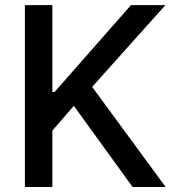

<svg xmlns="http://www.w3.org/2000/svg" viewBox="-20 -748 705 768"><path d="M79.6 0V-727.5H189.5V-379.9H198.2L503.9 -727.5H641.6L348.6 -400.4L642.6 0H510.3L275.4 -324.7L189.5 -225.6V0Z"/></svg>

Font: Inter V
Style: Weight 500 Optical size 14.0
Weight: 500
Designer: Rasmus Andersson
Foundry: rsms
Version: Version 4.000;git-4fc901f